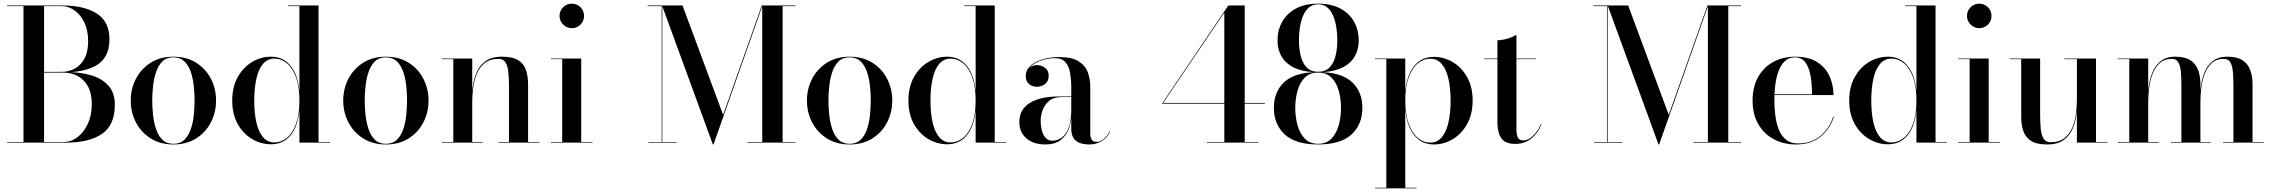

<svg xmlns="http://www.w3.org/2000/svg" viewBox="-20 -780 12429 1050"><path d="M19 0V-3.5H327Q369.5 -3.5 404.5 -30.5Q439.5 -57.5 460.8 -104Q482 -150.5 482 -210Q482 -269.5 460.8 -307.8Q439.5 -346 404.5 -364.5Q369.5 -383 327 -383H210V-386H343Q415.5 -386 475.8 -369Q536 -352 572 -312.8Q608 -273.5 608 -207Q608 -95.5 537.8 -47.8Q467.5 0 343 0ZM108.5 -1.5V-748.5H221V-1.5ZM210 -384V-387H317.5Q354.5 -387 387.5 -404.2Q420.5 -421.5 441.2 -458.5Q462 -495.5 462 -555Q462 -614.5 441.2 -657.2Q420.5 -700 387.5 -723.2Q354.5 -746.5 317.5 -746.5H19V-750H323Q439.5 -750 509 -706.2Q578.5 -662.5 578.5 -565Q578.5 -468.5 512.8 -426.2Q447 -384 323 -384Z M928.5 10Q856.5 10 804.2 -23Q752 -56 723.5 -110.5Q695 -165 695 -230Q695 -295 723.5 -349.5Q752 -404 804.2 -437Q856.5 -470 928.5 -470Q1000.5 -470 1052.8 -437Q1105 -404 1133.2 -349.5Q1161.5 -295 1161.5 -230Q1161.5 -165 1133.2 -110.5Q1105 -56 1052.8 -23Q1000.5 10 928.5 10ZM928.5 6.5Q965.5 6.5 988.5 -15.8Q1011.5 -38 1023.5 -73.8Q1035.5 -109.5 1039.8 -151Q1044 -192.5 1044 -230Q1044 -268 1039.8 -309.2Q1035.5 -350.5 1023.5 -386.2Q1011.5 -422 988.5 -444.2Q965.5 -466.5 928.5 -466.5Q891 -466.5 868.2 -444.2Q845.5 -422 833.5 -386.2Q821.5 -350.5 817 -309.2Q812.5 -268 812.5 -230Q812.5 -192.5 817 -151Q821.5 -109.5 833.5 -73.8Q845.5 -38 868.2 -15.8Q891 6.5 928.5 6.5Z M1461.5 9Q1407.5 9 1359 -19.5Q1310.5 -48 1280.2 -101.5Q1250 -155 1250 -230Q1250 -305 1280.2 -358.8Q1310.5 -412.5 1359 -441.2Q1407.5 -470 1461.5 -470Q1528.5 -470 1568.8 -420.5Q1609 -371 1617.5 -281V-746.5H1556V-750H1722V-3.5H1784V0H1617.5V-178.5Q1609 -88.5 1569 -39.8Q1529 9 1461.5 9ZM1481 -1Q1518 -1 1549.2 -26.5Q1580.5 -52 1599 -102.8Q1617.5 -153.5 1617.5 -230Q1617.5 -306 1599 -357Q1580.5 -408 1549.2 -433.8Q1518 -459.5 1481 -459.5Q1443 -459.5 1418.5 -430.8Q1394 -402 1382.2 -350Q1370.5 -298 1370.5 -230Q1370.5 -161.5 1382.2 -110Q1394 -58.5 1418.5 -29.8Q1443 -1 1481 -1Z M2090.5 10Q2018.5 10 1966.2 -23Q1914 -56 1885.5 -110.5Q1857 -165 1857 -230Q1857 -295 1885.5 -349.5Q1914 -404 1966.2 -437Q2018.5 -470 2090.5 -470Q2162.5 -470 2214.8 -437Q2267 -404 2295.2 -349.5Q2323.5 -295 2323.5 -230Q2323.5 -165 2295.2 -110.5Q2267 -56 2214.8 -23Q2162.5 10 2090.5 10ZM2090.5 6.5Q2127.5 6.5 2150.5 -15.8Q2173.5 -38 2185.5 -73.8Q2197.5 -109.5 2201.8 -151Q2206 -192.5 2206 -230Q2206 -268 2201.8 -309.2Q2197.5 -350.5 2185.5 -386.2Q2173.5 -422 2150.5 -444.2Q2127.5 -466.5 2090.5 -466.5Q2053 -466.5 2030.2 -444.2Q2007.5 -422 1995.5 -386.2Q1983.5 -350.5 1979 -309.2Q1974.5 -268 1974.5 -230Q1974.5 -192.5 1979 -151Q1983.5 -109.5 1995.5 -73.8Q2007.5 -38 2030.2 -15.8Q2053 6.5 2090.5 6.5Z M2562.5 -460V-3.5H2620V0H2397V-3.5H2459V-456.5H2397V-460ZM2868 -319V-3.5H2929.5V0H2706.5V-3.5H2763.5V-310.5Q2763.5 -352.5 2760 -385.8Q2756.5 -419 2744.5 -438.5Q2732.5 -458 2706.5 -458Q2658.5 -458 2629.8 -434.2Q2601 -410.5 2586.5 -373.8Q2572 -337 2567.2 -296.8Q2562.5 -256.5 2562.5 -223L2559.5 -219Q2559.5 -254.5 2564.2 -297.8Q2569 -341 2584.8 -380.2Q2600.5 -419.5 2634.2 -444.8Q2668 -470 2726 -470Q2783.5 -470 2814.2 -450.5Q2845 -431 2856.5 -396.8Q2868 -362.5 2868 -319Z M3107 -626Q3079.5 -626 3059.8 -645.8Q3040 -665.5 3040 -693Q3040 -721 3059.8 -740.5Q3079.5 -760 3107 -760Q3135 -760 3154.5 -740.5Q3174 -721 3174 -693Q3174 -665 3154.5 -645.5Q3135 -626 3107 -626ZM3158.5 -460V-3.5H3220.5V0H2993V-3.5H3054.5V-456.5H2993V-460Z M3878.5 10 3600.5 -750H3712.5L3934.5 -152L4146 -750H4150L3882 10ZM3602 -750V-3.5H3679.5V0H3526V-3.5H3598.5V-746.5H3521.5V-750ZM4330 -750V-746.5H4260V-3.5H4330V0H4068V-3.5H4148.5V-750Z M4626.5 10Q4554.5 10 4502.2 -23Q4450 -56 4421.5 -110.5Q4393 -165 4393 -230Q4393 -295 4421.5 -349.5Q4450 -404 4502.2 -437Q4554.5 -470 4626.5 -470Q4698.5 -470 4750.8 -437Q4803 -404 4831.2 -349.5Q4859.5 -295 4859.5 -230Q4859.5 -165 4831.2 -110.5Q4803 -56 4750.8 -23Q4698.5 10 4626.5 10ZM4626.5 6.5Q4663.5 6.5 4686.5 -15.8Q4709.5 -38 4721.5 -73.8Q4733.5 -109.5 4737.8 -151Q4742 -192.5 4742 -230Q4742 -268 4737.8 -309.2Q4733.5 -350.5 4721.5 -386.2Q4709.5 -422 4686.5 -444.2Q4663.5 -466.5 4626.5 -466.5Q4589 -466.5 4566.2 -444.2Q4543.5 -422 4531.5 -386.2Q4519.5 -350.5 4515 -309.2Q4510.5 -268 4510.5 -230Q4510.5 -192.5 4515 -151Q4519.5 -109.5 4531.5 -73.8Q4543.5 -38 4566.2 -15.8Q4589 6.5 4626.5 6.5Z M5159.5 9Q5105.5 9 5057 -19.5Q5008.5 -48 4978.2 -101.5Q4948 -155 4948 -230Q4948 -305 4978.2 -358.8Q5008.5 -412.5 5057 -441.2Q5105.5 -470 5159.5 -470Q5226.5 -470 5266.8 -420.5Q5307 -371 5315.5 -281V-746.5H5254V-750H5420V-3.5H5482V0H5315.5V-178.5Q5307 -88.5 5267 -39.8Q5227 9 5159.5 9ZM5179 -1Q5216 -1 5247.2 -26.5Q5278.5 -52 5297 -102.8Q5315.5 -153.5 5315.5 -230Q5315.5 -306 5297 -357Q5278.5 -408 5247.2 -433.8Q5216 -459.5 5179 -459.5Q5141 -459.5 5116.5 -430.8Q5092 -402 5080.2 -350Q5068.5 -298 5068.5 -230Q5068.5 -161.5 5080.2 -110Q5092 -58.5 5116.5 -29.8Q5141 -1 5179 -1Z M5936.5 10Q5910.5 10 5888.2 3Q5866 -4 5852.2 -22.8Q5838.5 -41.5 5838.5 -76V-304.5Q5838.5 -340.5 5833 -377Q5827.5 -413.5 5808.2 -437.8Q5789 -462 5749 -462Q5722.5 -462 5695.2 -455.2Q5668 -448.5 5644.8 -436.2Q5621.5 -424 5607.5 -406Q5593.5 -388 5593.5 -364.5H5590.5Q5590.5 -391.5 5609 -407.8Q5627.5 -424 5651 -424Q5675.5 -424 5695.2 -409Q5715 -394 5715 -366.5Q5715 -335 5694.8 -320.2Q5674.5 -305.5 5651 -305.5Q5624.5 -305.5 5607 -320.8Q5589.5 -336 5589.5 -364.5Q5589.5 -389.5 5604.5 -408.5Q5619.5 -427.5 5645.5 -440.8Q5671.5 -454 5704 -461Q5736.5 -468 5770.5 -468Q5841.5 -468 5878.5 -444.8Q5915.5 -421.5 5929 -384.2Q5942.5 -347 5942.5 -304.5V-47Q5942.5 -29.5 5950 -16.8Q5957.5 -4 5978 -4Q5994.5 -4 6015.2 -19.5Q6036 -35 6049 -63L6051 -60.5Q6037.5 -29 6006.8 -9.5Q5976 10 5936.5 10ZM5697 10Q5632 10 5593.2 -23.2Q5554.5 -56.5 5554.5 -113.5Q5554.5 -180.5 5611 -216.5Q5667.5 -252.5 5774 -252.5H5885V-249H5783.5Q5741.5 -249 5716.8 -227.8Q5692 -206.5 5681.5 -176.8Q5671 -147 5671 -120.5Q5671 -95.5 5676.8 -70Q5682.5 -44.5 5697 -27.5Q5711.5 -10.5 5736 -10.5Q5764 -10.5 5787.2 -28Q5810.5 -45.5 5824.5 -83Q5838.5 -120.5 5838.5 -180.5H5841.5Q5841.5 -123 5826.5 -80Q5811.5 -37 5779.8 -13.5Q5748 10 5697 10Z M6580.5 0V-3.5H6675.5V-711L6341 -217H6897V-213H6334.5L6697.5 -750H6787V-3.5H6862V0Z M7188.5 10Q7065 10 7005.8 -45Q6946.5 -100 6946.5 -190Q6946.5 -275.5 6999.8 -327.8Q7053 -380 7164.5 -385.5Q7067.5 -391 7017 -436.5Q6966.5 -482 6966.5 -560Q6966.5 -615 6991.8 -660.5Q7017 -706 7066.5 -733Q7116 -760 7188.5 -760Q7261 -760 7310.8 -733Q7360.5 -706 7385.5 -660.5Q7410.5 -615 7410.5 -560Q7410.5 -482 7360.2 -436.5Q7310 -391 7212.5 -385.5Q7324 -380 7377.2 -327.8Q7430.5 -275.5 7430.5 -190Q7430.5 -100 7371.5 -45Q7312.5 10 7188.5 10ZM7188.5 6.5Q7234.5 6.5 7262 -22.5Q7289.5 -51.5 7301.5 -96.5Q7313.5 -141.5 7313.5 -190Q7313.5 -238.5 7301.5 -282.8Q7289.5 -327 7262 -355Q7234.5 -383 7188.5 -383Q7142.5 -383 7115 -355Q7087.5 -327 7075.5 -282.8Q7063.5 -238.5 7063.5 -190Q7063.5 -141.5 7075.5 -96.5Q7087.5 -51.5 7115 -22.5Q7142.5 6.5 7188.5 6.5ZM7188.5 -387.5Q7229 -387.5 7251.8 -411.8Q7274.5 -436 7284 -475.2Q7293.5 -514.5 7293.5 -560Q7293.5 -593.5 7288.5 -628Q7283.5 -662.5 7271.5 -691.8Q7259.5 -721 7239.2 -738.8Q7219 -756.5 7188.5 -756.5Q7158 -756.5 7137.8 -738.8Q7117.5 -721 7105.5 -691.8Q7093.5 -662.5 7088.5 -628Q7083.5 -593.5 7083.5 -560Q7083.5 -514.5 7093 -475.2Q7102.5 -436 7125.2 -411.8Q7148 -387.5 7188.5 -387.5Z M7499.5 250V246.5H7561.5V-456.5H7499.5V-460H7665V-280.5Q7674.5 -371 7714.5 -420Q7754.5 -469 7822 -469Q7876 -469 7924.5 -440.5Q7973 -412 8003.2 -358.5Q8033.5 -305 8033.5 -230Q8033.5 -155 8003.2 -101.2Q7973 -47.5 7924.5 -18.8Q7876 10 7822 10Q7755 10 7714.8 -39.5Q7674.5 -89 7665 -179.5V246.5H7727V250ZM7802 0Q7840 0 7864.5 -29Q7889 -58 7901 -109.8Q7913 -161.5 7913 -230Q7913 -298.5 7901 -350Q7889 -401.5 7864.5 -430.2Q7840 -459 7802 -459Q7765 -459 7734 -433.5Q7703 -408 7684 -357Q7665 -306 7665 -230Q7665 -154 7684 -102.8Q7703 -51.5 7734 -25.8Q7765 0 7802 0Z M8267.5 7Q8224 7 8203.2 -10.5Q8182.5 -28 8175.8 -55.5Q8169 -83 8169 -112.5V-560Q8194.5 -560 8224.5 -569Q8254.5 -578 8273 -590V-76.5Q8273 -39 8282 -25.5Q8291 -12 8311 -12Q8338 -12 8364.8 -38.2Q8391.5 -64.5 8407 -101.5L8410 -100.5Q8392 -53 8354.8 -23Q8317.5 7 8267.5 7ZM8096.5 -456.5V-460H8380V-456.5Z M9050 10 8772 -750H8884L9106 -152L9317.5 -750H9321.5L9053.5 10ZM8773.5 -750V-3.5H8851V0H8697.5V-3.5H8770V-746.5H8693V-750ZM9501.5 -750V-746.5H9431.5V-3.5H9501.5V0H9239.5V-3.5H9320V-750Z M9800.5 10Q9734 10 9680.5 -18.5Q9627 -47 9595.8 -100.8Q9564.5 -154.5 9564.5 -230Q9564.5 -305.5 9595 -359.2Q9625.5 -413 9678 -441.5Q9730.5 -470 9797.5 -470Q9872 -470 9918 -440.2Q9964 -410.5 9985.5 -362.5Q10007 -314.5 10007 -260H9631.5V-264H9889.5Q9889.5 -294 9886.5 -328.8Q9883.5 -363.5 9874.2 -395Q9865 -426.5 9846.5 -446.5Q9828 -466.5 9797.5 -466.5Q9763.5 -466.5 9741.5 -446.2Q9719.5 -426 9706.8 -392.2Q9694 -358.5 9688.8 -317.2Q9683.5 -276 9683.5 -233Q9683.5 -188.5 9689 -146Q9694.5 -103.5 9708.5 -69.8Q9722.5 -36 9747.8 -15.8Q9773 4.5 9812 4.5Q9887.5 4.5 9937 -38Q9986.5 -80.5 10005 -142H10009Q9989.5 -77.5 9937.8 -33.8Q9886 10 9800.5 10Z M10304.5 9Q10250.5 9 10202 -19.5Q10153.5 -48 10123.2 -101.5Q10093 -155 10093 -230Q10093 -305 10123.2 -358.8Q10153.5 -412.5 10202 -441.2Q10250.5 -470 10304.5 -470Q10371.5 -470 10411.8 -420.5Q10452 -371 10460.5 -281V-746.5H10399V-750H10565V-3.5H10627V0H10460.5V-178.5Q10452 -88.5 10412 -39.8Q10372 9 10304.5 9ZM10324 -1Q10361 -1 10392.2 -26.5Q10423.5 -52 10442 -102.8Q10460.5 -153.5 10460.5 -230Q10460.5 -306 10442 -357Q10423.5 -408 10392.2 -433.8Q10361 -459.5 10324 -459.5Q10286 -459.5 10261.5 -430.8Q10237 -402 10225.2 -350Q10213.5 -298 10213.5 -230Q10213.5 -161.5 10225.2 -110Q10237 -58.5 10261.5 -29.8Q10286 -1 10324 -1Z M10804 -626Q10776.5 -626 10756.8 -645.8Q10737 -665.5 10737 -693Q10737 -721 10756.8 -740.5Q10776.5 -760 10804 -760Q10832 -760 10851.5 -740.5Q10871 -721 10871 -693Q10871 -665 10851.5 -645.5Q10832 -626 10804 -626ZM10855.5 -460V-3.5H10917.5V0H10690V-3.5H10751.5V-456.5H10690V-460Z M11175.5 10Q11117.5 10 11087 -9.8Q11056.5 -29.5 11045 -63.5Q11033.5 -97.5 11033.5 -141V-456.5H10971.5V-460H11137V-149.5Q11137 -107.5 11140.5 -74.2Q11144 -41 11156.2 -21.5Q11168.5 -2 11194.5 -2Q11242.5 -2 11271.2 -25.8Q11300 -49.5 11314.5 -86.2Q11329 -123 11333.5 -163.2Q11338 -203.5 11338 -237L11341.5 -241Q11341.5 -205.5 11336.8 -162.2Q11332 -119 11316.2 -79.8Q11300.5 -40.5 11267 -15.2Q11233.5 10 11175.5 10ZM11338 0V-456.5H11269.5V-460H11442.5V-3.5H11504.5V0Z M11728 -460V-3.5H11785V0H11562.5V-3.5H11624.5V-456.5H11562.5V-460ZM12013.5 -319V-3.5H12070V0H11852.5V-3.5H11909.5V-310.5Q11909.5 -352.5 11906.8 -386Q11904 -419.5 11893 -438.8Q11882 -458 11856.5 -458Q11816 -458 11790.5 -434.5Q11765 -411 11751.5 -374.5Q11738 -338 11733 -297.8Q11728 -257.5 11728 -223.5L11725 -219.5Q11725 -255 11729.8 -298Q11734.5 -341 11749.5 -380.2Q11764.5 -419.5 11795.2 -444.8Q11826 -470 11877.5 -470Q11929 -470 11958.8 -450.5Q11988.5 -431 12001 -396.8Q12013.5 -362.5 12013.5 -319ZM12298.5 -319V-3.5H12359.5V0H12137V-3.5H12194V-310.5Q12194 -352.5 12191.2 -386Q12188.5 -419.5 12177.5 -438.8Q12166.5 -458 12141 -458Q12100.5 -458 12075.2 -434.5Q12050 -411 12036.5 -374.5Q12023 -338 12018.2 -297.8Q12013.5 -257.5 12013.5 -223.5L12010.5 -219.5Q12010.5 -255 12015 -298Q12019.5 -341 12034.2 -380.2Q12049 -419.5 12079.8 -444.8Q12110.5 -470 12162 -470Q12214 -470 12243.8 -450.5Q12273.5 -431 12286 -396.8Q12298.5 -362.5 12298.5 -319Z"/></svg>

Font: Bodoni Moda 48pt Medium
Style: Regular
Weight: 500
Designer: Owen Earl
Foundry: indestructible type
Version: Version 2.005